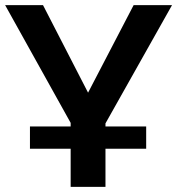

<svg xmlns="http://www.w3.org/2000/svg" viewBox="-23 -730 692 750"><path d="M253 0V-149H94V-236H253V-250L-3 -710H145L321 -368L499 -710H649L389 -248V-236H548V-149H389V0Z"/></svg>

Font: YasnoRaleway
Style: Bold
Weight: 700
Designer: Matt McInerney, Pablo Impallari, Rodrigo Fuenzalida
Foundry: Matt McInerney, Pablo Impallari, Rodrigo Fuenzalida
Version: Version 4.026